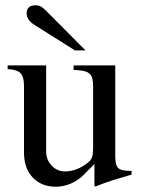

<svg xmlns="http://www.w3.org/2000/svg" viewBox="-20 -698 540 728"><path d="M479 -36Q441 -25 410.5 -15.5Q380 -6 342 9L338 7V-76L295 -33Q275 -13 247.5 -1.5Q220 10 192 10Q137 10 104 -25Q71 -60 71 -120V-372Q71 -407 58 -420.5Q45 -434 9 -436V-450H155V-124Q155 -92 176 -70Q197 -48 226 -48Q272 -48 314 -82Q325 -90 329 -102Q333 -114 333 -135V-370Q333 -389 330 -400.5Q327 -412 319 -419Q311 -426 296.5 -429Q282 -432 259 -433V-450H417V-107Q417 -72 428 -61Q439 -50 474 -50H479ZM264 -507 110 -604Q81 -623 81 -647Q81 -678 115 -678Q126 -678 134.5 -673.5Q143 -669 157 -655L304 -507Z"/></svg>

Font: Klingon pIqaD HaSta
Style: Regular
Weight: 400
Width: 0
Designer: Mike Neff (qa'vaj)
Foundry: Mike Neff and Michael Everson
Version: Version 2.003